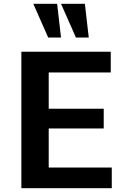

<svg xmlns="http://www.w3.org/2000/svg" viewBox="-20 -994 672 1014"><path d="M92.8 -720.7H564.9V-611.3H237.3V-419.9H527.8V-315.4H237.3V-109.4H570.3V0H92.8ZM380.9 -795.9 302.2 -974.1H428.2L448.7 -795.9ZM234.4 -795.9 155.8 -974.1H281.7L302.2 -795.9Z"/></svg>

Font: Monda
Style: Bold
Weight: 700
Designer: Vernon Adams
Foundry: Vernon Adams
Version: Version 2.100; ttfautohint (v1.8.3)